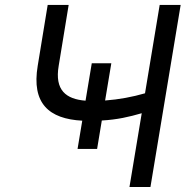

<svg xmlns="http://www.w3.org/2000/svg" viewBox="-20 -747 762 767"><path d="M424.7 -494.3H346.6L321.7 -344.8C243.6 -350.9 197.8 -386.7 214.5 -484.4L254.3 -727.3H170.5L130.7 -484.4C105.5 -333.8 175.1 -272 308.6 -264.9L289.8 -152H367.9L386.7 -265.6C448.9 -269.2 494.7 -279.8 546.2 -294.7L497.2 0H581L701.7 -727.3H617.9L559.3 -374.3C508.9 -359.7 456 -349.8 399.9 -345.5Z"/></svg>

Font: Margiela Sans
Style: Italic
Weight: 400
Italic angle: -9.39999°
Designer: Stefan Endress, Andreas Faust
Version: Version 1.100;FEAKit 1.0